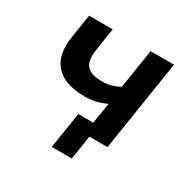

<svg xmlns="http://www.w3.org/2000/svg" viewBox="-141 -631 900 901"><g transform="rotate(30 309.0 -180.5)"><path d="M358 130H249L280 -66H465L455 0H378ZM350 0 379 -178Q350 -165 322.5 -158.5Q295 -152 264 -152Q155 -152 106 -206Q57 -260 73 -364L93 -491H221L203 -375Q196 -334 202.5 -307Q209 -280 232.5 -267Q256 -254 297 -254Q324 -254 347.5 -260Q371 -266 393 -279L426 -491H553L476 0Z"/></g></svg>

Font: Nunito Sans 11pt
Style: Bold Italic
Weight: 700
Italic angle: -9°
Version: Version 3.101;gftools[0.9.27]